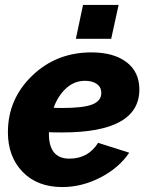

<svg xmlns="http://www.w3.org/2000/svg" viewBox="-20 -747 598 777"><path d="M460 -727 430 -590H287L316 -727ZM232 -211Q197 -211 178 -212V-205Q178 -105 261 -105Q337 -105 377 -169L503 -129Q461 -67 386 -28.5Q311 10 232 10Q131 10 71.5 -51.5Q12 -113 12 -212Q12 -346 110 -440.5Q208 -535 350 -535Q440 -535 492 -495.5Q544 -456 544 -385Q544 -211 232 -211ZM324 -420Q281 -420 248 -390Q215 -360 197 -311Q208 -310 232 -310Q318 -310 354 -324.5Q390 -339 390 -371Q390 -394 372 -407Q354 -420 324 -420Z"/></svg>

Font: Raleway-v4020 ExtraBold
Style: Italic
Weight: 800
Italic angle: -12°
Designer: Matt McInerney, Pablo Impallari, Rodrigo Fuenzalida
Foundry: Matt McInerney, Pablo Impallari, Rodrigo Fuenzalida
Version: Version 4.020;PS 004.020;hotconv 1.0.88;makeotf.lib2.5.64775